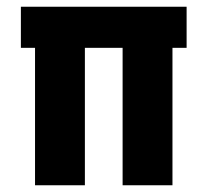

<svg xmlns="http://www.w3.org/2000/svg" viewBox="-20 -550 616 570"><path d="M84 0H232V-408H344V0H492V-408H534V-530H42V-408H84Z"/></svg>

Font: Iosevka Sparkle Heavy
Style: Regular
Weight: 900
Designer: Belleve Invis
Foundry: Belleve Invis
Version: Version 4.5.0; ttfautohint (v1.8.3)